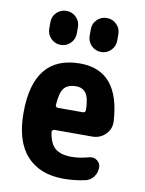

<svg xmlns="http://www.w3.org/2000/svg" viewBox="-86 -821 672 891"><g transform="rotate(10 250.0 -375.0)"><path d="M311.5 -309.6Q322.3 -309.6 323.2 -322.3Q322.3 -377.9 306.6 -400.4Q291 -422.9 259.8 -422.9Q220.7 -422.9 203.1 -401.4Q185.5 -379.9 181.6 -320.3Q181.6 -310.5 193.4 -309.6ZM259.8 -530.3Q446.3 -530.3 459 -291Q460 -254.9 434.6 -230.5Q409.2 -206.1 373 -206.1H194.3Q190.4 -206.1 186.5 -202.1Q182.6 -198.2 183.6 -194.3Q191.4 -139.6 217.8 -118.2Q244.1 -96.7 294.9 -96.7Q333 -96.7 377.9 -109.4Q397.5 -114.3 413.6 -102.1Q429.7 -89.8 429.7 -70.3Q429.7 -44.9 415 -25.4Q400.4 -5.9 376 -1Q326.2 9.8 275.4 9.8Q163.1 9.8 101.6 -58.1Q40 -126 40 -259.8Q40 -530.3 259.8 -530.3ZM410.2 -695.3V-665Q410.2 -637.7 391.1 -618.7Q372.1 -599.6 345.2 -599.6Q318.4 -599.6 299.3 -618.7Q280.3 -637.7 280.3 -665V-695.3Q280.3 -722.7 299.3 -741.2Q318.4 -759.8 345.2 -759.8Q372.1 -759.8 391.1 -740.7Q410.2 -721.7 410.2 -695.3ZM89.8 -695.3Q89.8 -722.7 108.9 -741.2Q127.9 -759.8 154.8 -759.8Q181.6 -759.8 200.7 -740.7Q219.7 -721.7 219.7 -695.3V-665Q219.7 -637.7 200.7 -618.7Q181.6 -599.6 154.8 -599.6Q127.9 -599.6 108.9 -618.7Q89.8 -637.7 89.8 -665Z"/></g></svg>

Font: Rounded-X Mgen+ 2m bold
Style: Bold
Weight: 700
Designer: [Source Han Sans]
Ryoko NISHIZUKA  (kana & ideographs); Paul D. Hunt (Latin, Greek & Cyrillic); Wenlong ZHANG  (bopomofo
Version: Version 1.059.20150602